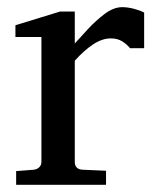

<svg xmlns="http://www.w3.org/2000/svg" viewBox="-20 -514 431 534"><path d="M380.9 -379.9H341.8Q332.5 -391.1 319.6 -399.2Q306.6 -407.2 288.1 -407.2Q264.2 -407.2 239 -390.6Q213.9 -374 188 -345.2V-64Q188 -43.5 209 -42L274.9 -39.1V0H24.9V-38.1L74.2 -42Q83 -43 89.1 -48.8Q95.2 -54.7 95.2 -64V-411.1H22.9V-443.8L147 -481.9H188V-393.1Q202.6 -409.2 224.6 -433.1Q246.6 -457 271.5 -475.6Q296.4 -494.1 319.8 -494.1Q335.4 -494.1 353.5 -489.3Q371.6 -484.4 380.9 -479Z"/></svg>

Font: Eeyek
Style: Regular
Weight: 400
Designer: Pravabati Chingangbam and Tabish
Foundry: SIL International
Version: Version 2.000